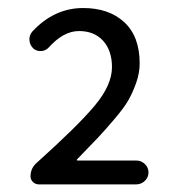

<svg xmlns="http://www.w3.org/2000/svg" viewBox="-20 -910 449 488"><path d="M78.1 -441.4Q70.3 -441.4 64 -447.3Q57.6 -453.1 57.6 -461.9Q57.6 -482.4 73.2 -496.1Q178.7 -590.8 221.7 -642.6Q264.6 -694.3 264.6 -739.3Q264.6 -781.2 242.2 -806.2Q219.7 -831.1 180.7 -831.1Q141.6 -831.1 104.5 -790Q96.7 -781.2 85.4 -780.3Q74.2 -779.3 65.4 -786.1Q54.7 -795.9 54.7 -810.5Q54.7 -820.3 61.5 -829.1Q117.2 -889.6 191.4 -889.6Q256.8 -889.6 295.9 -853.5Q335 -817.4 335 -749Q335 -724.6 326.2 -699.7Q317.4 -674.8 306.6 -655.8Q295.9 -636.7 270.5 -606.9Q245.1 -577.1 228.5 -559.6Q211.9 -542 175.8 -504.9Q174.8 -503.9 175.3 -502.9Q175.8 -502 177.7 -502H326.2Q338.9 -502 348.1 -493.2Q357.4 -484.4 357.4 -471.7Q357.4 -459 348.1 -450.2Q338.9 -441.4 326.2 -441.4Z"/></svg>

Font: Gen Jyuu GothicL Regular
Style: Regular
Weight: 400
Designer: [Source Han Sans]
Ryoko NISHIZUKA  (kana & ideographs); Paul D. Hunt (Latin, Greek & Cyrillic); Wenlong ZHANG  (bopomofo
Version: Version 1.002.20150607